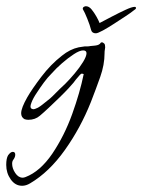

<svg xmlns="http://www.w3.org/2000/svg" viewBox="-55 -382 457 617"><path d="M221 -362Q231 -362 239.5 -351.5Q248 -341 255 -328.5Q262 -316 265 -308Q282 -317 305 -329Q328 -341 348.5 -350.5Q369 -360 378 -360Q382 -360 382 -356Q382 -354 379.5 -352Q377 -350 374 -348Q367 -342 349.5 -330.5Q332 -319 312 -306Q292 -293 275.5 -284Q259 -275 253 -275Q241 -275 238 -285Q234 -301 225.5 -322Q217 -343 212 -351Q211 -352 211 -355Q211 -358 214.5 -360Q218 -362 221 -362ZM16 215Q-6 215 -20.5 194.5Q-35 174 -35 148Q-35 127 -29 117Q-21 106 -14 106Q-6 106 -6 115Q-6 123 -12 131Q-16 136 -16 144Q-16 159 -6 174Q4 189 18 189Q20 189 22 188.5Q24 188 27 187Q74 169 113 112Q152 54 177 -15.5Q202 -85 214 -144L210 -145Q207 -147 201 -140.5Q195 -134 189 -126.5Q183 -119 181 -116Q178 -112 165.5 -98.5Q153 -85 136 -68.5Q119 -52 102 -36Q85 -20 73 -10Q58 3 36 3Q30 3 24 1Q13 -5 13 -18Q13 -35 33 -70Q48 -96 78 -135.5Q108 -175 144 -203Q170 -224 198 -230Q203 -231 208 -231.5Q213 -232 218 -233Q223 -233 227 -233Q231 -233 235 -234Q236 -234 250.5 -235.5Q265 -237 269 -245L272 -246Q276 -246 280 -242Q283 -239 283 -230Q283 -227 282 -222.5Q281 -218 281 -212V-211Q281 -174 267 -134.5Q253 -95 237 -54Q204 29 153.5 100Q103 171 42 207Q29 215 16 215ZM46 -33Q50 -31 52 -31Q57 -31 67 -36Q74 -40 81.5 -46Q89 -52 99 -60Q106 -65 115 -74Q124 -83 136 -95L155 -113Q169 -127 185 -146Q201 -165 212 -183Q223 -201 223 -211Q223 -220 212 -220Q201 -220 182.5 -208Q164 -196 144.5 -179Q125 -162 111 -146Q98 -133 86.5 -117.5Q75 -102 64 -85Q51 -66 46 -52Q40 -37 46 -33Z"/></svg>

Font: Allison
Style: Regular
Weight: 400
Designer: Robert E. Leuschke
Foundry: Robert E. Leuschke
Version: Version 1.010; ttfautohint (v1.8.3)